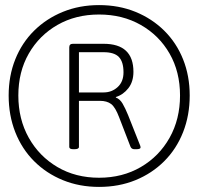

<svg xmlns="http://www.w3.org/2000/svg" viewBox="-20 -731 779 754"><path d="M369 3Q292 3 227 -23.5Q162 -50 114 -98Q66 -146 40 -212Q14 -278 14 -356Q14 -433 40 -498Q66 -563 114 -610.5Q162 -658 227 -684.5Q292 -711 369 -711Q447 -711 512 -684.5Q577 -658 625 -610.5Q673 -563 699 -498Q725 -433 725 -356Q725 -278 699 -212Q673 -146 625 -98Q577 -50 512 -23.5Q447 3 369 3ZM369 -33Q461 -33 533 -75Q605 -117 646 -190Q687 -263 687 -356Q687 -449 646 -520.5Q605 -592 533 -633Q461 -674 369 -674Q277 -674 205.5 -633Q134 -592 93 -520.5Q52 -449 52 -356Q52 -263 93 -190Q134 -117 205.5 -75Q277 -33 369 -33ZM268 -145Q252 -145 252 -154V-545Q252 -559 266 -559H387Q504 -559 504 -449Q504 -410 484 -384.5Q464 -359 435 -350V-348Q451 -342 461.5 -324Q472 -306 483 -279L529 -163Q532 -157 532 -152Q532 -145 515 -145H508Q496 -145 492 -156L448 -270Q433 -310 416.5 -322.5Q400 -335 372 -335H290V-154Q290 -145 272 -145ZM290 -368H387Q419 -368 442 -389Q465 -410 465 -447Q465 -488 447 -507Q429 -526 387 -526H290Z"/></svg>

Font: Asap ExtraLight
Style: Regular
Weight: 200
Designer: Pablo Cosgaya
Foundry: Omnibus-Type
Version: Version 3.001; ttfautohint (v1.8.4.7-5d5b)